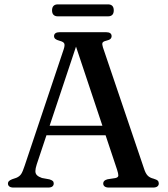

<svg xmlns="http://www.w3.org/2000/svg" viewBox="-20 -845 755 865"><path d="M173.7 -278.5H472.6L475.8 -235.5H168.8ZM222.1 -18.4Q222.1 -10.1 216.1 -5.1Q210 0 196.7 0H41.5Q28.4 0 22.1 -4.9Q15.8 -9.8 15.8 -18.1Q15.8 -24.3 19.7 -28.6Q23.6 -32.9 34.4 -37.4L53.6 -43.9Q68 -50 75.1 -60.6Q82.3 -71.1 91.2 -98.6L266.9 -622.8Q272.9 -640.9 269.6 -648.7Q266.4 -656.6 248.7 -661.2Q234.7 -664.9 229.1 -669.8Q223.5 -674.8 223.5 -682.2Q223.5 -690.7 229.9 -695.3Q236.4 -700 249.4 -700H457.2Q470.5 -700 476.7 -695.3Q482.8 -690.7 482.8 -682.5Q482.8 -674.7 477.5 -669.7Q472.1 -664.7 458.8 -661.6Q444.5 -658.3 441.8 -652.1Q439.1 -645.9 443.7 -631.7L628.9 -85.2Q635.5 -64.3 644.9 -54.3Q654.3 -44.2 672.2 -39.9Q686.1 -35.7 690.8 -31Q695.4 -26.2 695.4 -18.4Q695.4 -10.1 689 -5.1Q682.5 0 669.5 0H470.6Q457.7 0 451.3 -5.1Q445 -10.1 445 -18.4Q445 -25.5 449.7 -30.1Q454.4 -34.7 464.7 -37.4L499.9 -42.8Q512.9 -45.8 513.1 -54.1Q513.4 -62.4 507.3 -80.9L316.2 -653.6L330.9 -660.3L145.4 -104.1Q139.5 -85.8 139.4 -74.3Q139.3 -62.7 146.6 -55.6Q153.8 -48.4 169.1 -43.1L202.6 -37Q212.6 -34 217.4 -29.9Q222.1 -25.8 222.1 -18.4ZM214.5 -798.1Q214.5 -811.7 221.3 -818.5Q228 -825.3 240.3 -825.3H466.7Q479.3 -825.3 485.9 -818.6Q492.5 -811.9 492.5 -798.3Q492.5 -784.7 485.9 -778.1Q479.3 -771.4 466.7 -771.4H240.3Q228 -771.4 221.3 -778.1Q214.5 -784.7 214.5 -798.1Z"/></svg>

Font: Fraunces
Style: Regular
Weight: 900
Version: Version 1.000;[b76b70a41]